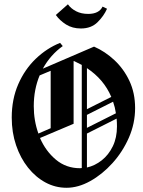

<svg xmlns="http://www.w3.org/2000/svg" viewBox="-20 -856 668 900"><path d="M359.2 -722.5Q319.2 -722.5 289.6 -741.2Q260 -760 241.7 -785.8L298.3 -835.8Q312.5 -815.8 336.7 -803.3Q360.8 -790.8 393.3 -790.8Q444.2 -790.8 460.8 -825L481.7 -815Q466.7 -780.8 437.1 -751.7Q407.5 -722.5 359.2 -722.5ZM291.7 24.2Q239.2 24.2 192.9 -0.8Q146.7 -25.8 111.3 -70.4Q75.8 -115 55.4 -175Q35 -235 35 -305Q35 -390.8 65.4 -460.8Q95.8 -530.8 147.5 -580.4Q199.2 -630 261.7 -655L274.2 -640Q216.7 -599.2 180.8 -534.2L420.8 -637.5Q472.5 -615 516.2 -574.2Q560 -533.3 586.7 -476.7Q613.3 -420 613.3 -349.2Q613.3 -277.5 584.2 -210.8Q555 -144.2 507.1 -91.3Q459.2 -38.3 402.9 -7.1Q346.7 24.2 291.7 24.2ZM325 -275.8 167.5 -209.2Q194.2 -147.5 242.1 -107.5Q290 -67.5 355 -67.5Q359.2 -67.5 363.3 -68.3V-551.7Q345.8 -560.8 326.7 -570L325 -569.2ZM387.5 -536.7V-344.2L501.7 -401.7Q466.7 -484.2 387.5 -536.7ZM138.3 -358.3Q138.3 -290.8 160 -230L217.5 -255V-524.2L165.8 -502.5Q152.5 -470.8 145.4 -434.6Q138.3 -398.3 138.3 -358.3ZM387.5 -317.5V-256.7L523.3 -325Q519.2 -353.3 510 -379.2ZM528.3 -263.3Q528.3 -282.5 526.7 -300L387.5 -230V-70.8Q425 -79.2 457.1 -104.6Q489.2 -130 508.8 -170.4Q528.3 -210.8 528.3 -263.3Z"/></svg>

Font: Manufacturing Consent
Style: Regular
Weight: 400
Version: Version 3.000; ttfautohint (v1.8.4.7-5d5b)